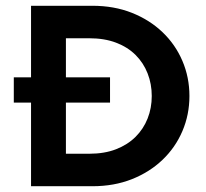

<svg xmlns="http://www.w3.org/2000/svg" viewBox="-20 -645 714 665"><path d="M87.5 0V-289.6H27.8V-377.1H87.5V-625H300Q375 -625 436.5 -600.7Q497.9 -576.4 542.7 -533.7Q587.5 -491 611.8 -434Q636.1 -377.1 636.1 -312.5Q636.1 -247.9 611.8 -191Q587.5 -134 542.7 -91.3Q497.9 -48.6 436.5 -24.3Q375 0 300 0ZM208.3 -112.5H288.9Q341.7 -112.5 381.9 -128.1Q422.2 -143.8 449.7 -171.2Q477.1 -198.6 491.3 -234.7Q505.6 -270.8 505.6 -312.5Q505.6 -354.2 491.3 -390.6Q477.1 -427.1 449.7 -454.5Q422.2 -481.9 381.9 -497.2Q341.7 -512.5 288.9 -512.5H208.3V-377.1H361.1V-289.6H208.3Z"/></svg>

Font: Afacad Flux
Style: Regular
Weight: 400
Designer: Kristian Moeller
Foundry: Dicotype
Version: Version 1.100